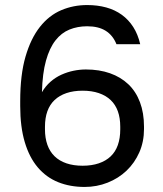

<svg xmlns="http://www.w3.org/2000/svg" viewBox="-20 -730 645 760"><path d="M315 10Q363 10 406 -7Q449 -24 481 -54.5Q513 -85 531.5 -127Q550 -169 550 -219V-229Q550 -283 534 -325.5Q518 -368 488 -396.5Q458 -425 415.5 -440Q373 -455 320 -455Q296 -455 271.5 -450Q247 -445 223.5 -434.5Q200 -424 180 -406.5Q160 -389 146 -365Q148 -440 162 -490Q176 -540 199.5 -570Q223 -600 255 -613Q287 -626 325 -626Q370 -626 398.5 -608Q427 -590 441 -555H535Q526 -594 507.5 -623Q489 -652 462 -671.5Q435 -691 400.5 -700.5Q366 -710 325 -710Q270 -710 222 -689.5Q174 -669 138 -623.5Q102 -578 81 -506Q60 -434 60 -330V-310Q60 -228 78 -167.5Q96 -107 129.5 -67.5Q163 -28 210 -9Q257 10 315 10ZM307 -74Q271 -74 243 -83.5Q215 -93 196 -111.5Q177 -130 167.5 -157Q158 -184 158 -218V-228Q158 -263 167.5 -289.5Q177 -316 196 -334Q215 -352 243 -361.5Q271 -371 307 -371Q343 -371 371 -361.5Q399 -352 418 -334Q437 -316 446.5 -289.5Q456 -263 456 -228V-218Q456 -183 446.5 -156Q437 -129 418 -111Q399 -93 371 -83.5Q343 -74 307 -74Z"/></svg>

Font: Golos Text VF
Style: Regular
Weight: 400
Designer: A.Korolkova, Vitaly Kuzmin
Foundry: ParaType Ltd
Version: Version 2.005